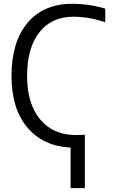

<svg xmlns="http://www.w3.org/2000/svg" viewBox="-20 -760 602 1000"><path d="M528.3 -643.6Q445.3 -672.9 362.3 -672.9Q249 -672.9 185.1 -591.8Q121.1 -510.7 121.1 -364.7Q121.1 -218.8 189.5 -137.7Q257.8 -56.6 375 -56.6Q393.6 -56.6 421.9 -58.6V219.7H347.7V8.8Q206.1 2 123 -95.2Q40 -192.4 40 -365.2Q40 -542 123.5 -641.1Q207 -740.2 355.5 -740.2Q446.3 -740.2 528.3 -714.8Z"/></svg>

Font: Mgen+ 1c regular
Style: Regular
Weight: 400
Designer: [Source Han Sans]
Ryoko NISHIZUKA  (kana & ideographs); Paul D. Hunt (Latin, Greek & Cyrillic); Wenlong ZHANG  (bopomofo
Version: Version 1.059.20150602